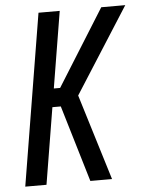

<svg xmlns="http://www.w3.org/2000/svg" viewBox="-53 -778 620 820"><g transform="rotate(-5 257.5 -367.5)"><path d="M22 0 143 -735H234L180 -407H207L412 -735H515L281 -368L394 0H301L203 -328H167L113 0Z"/></g></svg>

Font: Iosevka SS18 Medium
Style: Italic
Weight: 500
Italic angle: -9°
Monospace: yes
Designer: Belleve Invis
Foundry: Belleve Invis
Version: Version 25.1.1; ttfautohint (v1.8.4)